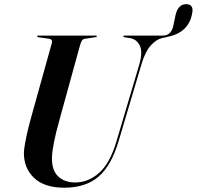

<svg xmlns="http://www.w3.org/2000/svg" viewBox="-20 -866 918 896"><path d="M524 -208 630.5 -566.5Q647 -624 632 -654Q617 -684 584.5 -688.5L562 -692Q555.5 -692.5 555.5 -696.5Q555.5 -700 561 -700H740Q782 -700 790.5 -754L799 -794.5Q810.5 -846.5 848.5 -846.5Q886 -846.5 876.5 -802.5Q860 -713 761 -694Q760 -693 757 -692.5L736.5 -688.5Q709 -682 683.2 -653.5Q657.5 -625 640 -565.5L534 -209Q500 -93.5 440 -41.8Q380 10 279.5 10Q187 10 138.8 -36Q90.5 -82 91.5 -154.5Q92 -169.5 97 -197.2Q102 -225 109.5 -257Q117 -289 125 -317L222 -665.5Q226.5 -683 207 -685.5L160 -692Q153.5 -692.5 153.5 -696.5Q153.5 -700 159.5 -700H427.5Q432 -700 432 -697Q432 -693.5 425.5 -692.5L376 -685Q367.5 -683.5 363 -677.8Q358.5 -672 353.5 -655L260.5 -317.5Q240.5 -246.5 231.8 -202Q223 -157.5 222.5 -129.5Q221.5 -71.5 251.2 -43Q281 -14.5 330.5 -14.5Q392 -14.5 442.8 -59.5Q493.5 -104.5 524 -208Z"/></svg>

Font: Fraunces 144pt S000 SemiBold
Style: Italic
Weight: 600
Italic angle: -16°
Version: Version 1.000; ttfautohint (v1.8.3)